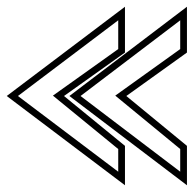

<svg xmlns="http://www.w3.org/2000/svg" viewBox="-32 -567 582 570"><path d="M-12 -282 339 -17V-134L158 -282L339 -411V-547ZM174 -282 523 -17V-134L343 -282L523 -411V-547ZM21.2 -282 319 -506.8V-421.3L125.1 -283.1L319 -124.5V-57.2ZM207.1 -282 503 -506.7V-421.3L310.2 -283.1L503 -124.6V-57.3Z"/></svg>

Font: Charger Pro
Style: Ol
Weight: 900
Designer: Jasper
Foundry: Cannot Into Space Fonts
Version: Version 1.09